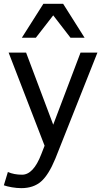

<svg xmlns="http://www.w3.org/2000/svg" viewBox="-22 -786 550 999"><path d="M19 108.9Q50.8 123 92.8 123Q151.9 123 192.9 16.1L210 -27.8L22.9 -512.2H113.8L254.9 -137.2L397 -512.2H484.9L266.1 39.1Q231.4 123.5 191.9 158.2Q152.3 192.9 88.9 192.9Q65.9 192.9 40 188.5Q14.2 184.1 -2 178.2ZM344.7 -589.8 254.9 -706.1 164.6 -589.8H91.8L203.6 -766.1H306.6L418 -589.8Z"/></svg>

Font: ClearSansRegular
Style: Regular
Weight: 400
Foundry: Intel Corporation
Version: Version 1.00